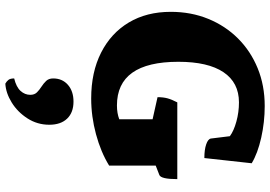

<svg xmlns="http://www.w3.org/2000/svg" viewBox="-170 -526 1037 738"><g transform="rotate(90 349.0 -156.5)"><path d="M358 12Q257 12 182 -26Q107 -64 66 -132.5Q25 -201 25 -294Q25 -372 52 -438Q79 -504 127.5 -552.5Q176 -601 242 -628Q308 -655 387 -655Q449 -655 509 -641.5Q569 -628 607 -605L587 -423Q555 -423 534.5 -430Q514 -437 512 -448L503 -521Q483 -536 447 -546Q411 -556 373 -556Q297 -556 257 -496.5Q217 -437 217 -323Q217 -87 385 -87Q415 -87 438 -96V-224L353 -243Q353 -265 357.5 -281.5Q362 -298 373 -319H668Q668 -256 652 -250L616 -236V-57Q564 -25 495.5 -6.5Q427 12 358 12ZM301 342Q292 337 286.5 330Q281 323 281 308Q314 300 329 283.5Q344 267 344 246Q344 230 334.5 220.5Q325 211 312.5 203Q300 195 290.5 185Q281 175 281 158Q281 123 305.5 101.5Q330 80 370 80Q412 80 435.5 104.5Q459 129 459 173Q459 219 434.5 257Q410 295 373.5 317.5Q337 340 301 342Z"/></g></svg>

Font: Petrona Black
Style: Regular
Weight: 900
Designer: Ringo R. Seeber
Foundry: Ringo R. Seeber
Version: Version 2.001; ttfautohint (v1.8.3)